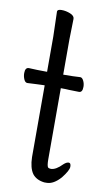

<svg xmlns="http://www.w3.org/2000/svg" viewBox="-84 -747 432 809"><g transform="rotate(10 131.5 -343.0)"><path d="M166 -440H168Q210 -440 238 -442H239Q247 -442 253 -430Q259 -418 259 -404Q259 -380 244 -380L201 -381Q190 -382 168 -382H166V-78Q166 -51 171 -44Q175 -40 183 -40H185Q206 -41 232 -68Q244 -79 253.5 -79Q263 -79 263 -63Q263 -47 236 -13Q206 21 176 21H166Q132 17 115 -5Q98 -29 97 -75V-382H91L65 -381L24 -379H23Q14 -379 8.5 -391.5Q3 -404 3 -418Q3 -442 19 -442Q55 -440 91 -440H97V-590L94 -697Q94 -707 112.5 -707Q131 -707 149.5 -699.5Q168 -692 168 -679L166 -590Z"/></g></svg>

Font: QiushuiShotai
Style: Regular
Weight: 600
Designer: Fontworks Inc.
Foundry: Fontworks Inc.
Version: Version 1.250